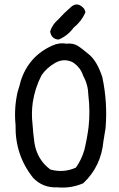

<svg xmlns="http://www.w3.org/2000/svg" viewBox="-20 -845 540 873"><path d="M299.8 -810.5Q328.1 -837.9 355.5 -812.5Q367.2 -802.7 368.2 -788.1Q350.6 -748 314.5 -718.8Q287.1 -681.6 246.1 -665Q212.9 -668 208 -702.1Q217.8 -733.4 245.1 -756.8Q270.5 -785.2 299.8 -810.5ZM217.8 -637.7Q249 -652.3 282.2 -646.5Q312.5 -649.4 332.5 -637.2Q352.5 -625 387.2 -595.2Q421.9 -565.4 445.3 -494.1Q469.7 -378.9 460 -262.7Q455.1 -232.4 450.2 -202.1Q439.5 -87.9 358.4 -11.7Q301.8 12.7 240.2 6.8Q174.8 9.8 130.9 -36.1Q47.9 -139.6 50.8 -276.4Q43 -353.5 60.5 -428.7Q68.4 -452.1 74.2 -476.6Q110.4 -589.8 217.8 -637.7ZM309.6 -562.5Q269.5 -581.1 231 -559.1Q192.4 -537.1 168.9 -502.9Q138.7 -444.3 128.9 -378.9Q122.1 -329.1 127.9 -280.3Q130.9 -236.3 136.7 -194.3Q149.4 -118.2 209 -74.2Q269.5 -57.6 325.2 -83Q350.6 -119.1 363.3 -162.1Q376 -214.8 382.8 -267.6Q390.6 -339.8 381.8 -412.1Q380.9 -459 358.4 -500Q345.7 -540 309.6 -562.5Z"/></svg>

Font: JasonHandwriting1
Style: Regular
Weight: 400
Version: Version 1.48.20